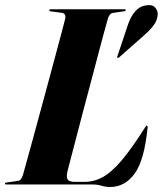

<svg xmlns="http://www.w3.org/2000/svg" viewBox="-36 -737 650 767"><path d="M334 0H-10.5Q-16 0 -16 -3.5Q-16 -7.5 -10 -8L33.5 -14Q42.5 -15 47.5 -21.2Q52.5 -27.5 55.5 -37.5Q59 -50 69.2 -87Q79.5 -124 94 -177Q108.5 -230 125 -291Q141.5 -352 158 -412.8Q174.5 -473.5 188.5 -526.2Q202.5 -579 212.2 -615Q222 -651 224.5 -662Q229 -683.5 209.5 -686L167.5 -691.5Q161 -692 161 -696Q161 -700 167.5 -700H461.5Q466.5 -700 466.5 -697Q466.5 -693 460 -692L415.5 -685.5Q401 -683.5 395 -662.5Q392 -652 382.2 -616.8Q372.5 -581.5 359 -530.2Q345.5 -479 329.8 -419.5Q314 -360 298.2 -300.5Q282.5 -241 269 -189Q255.5 -137 246 -100.8Q236.5 -64.5 233.5 -52.5Q228 -28 234.8 -19.2Q241.5 -10.5 263.5 -10.5H302Q340.5 -10.5 375.5 -30Q410.5 -49.5 450.2 -96.5Q490 -143.5 543 -227Q548 -235 550.5 -235Q554.5 -235 553.5 -226.5Q540.5 -96 501.5 -43Q462.5 10 404 10Q385.5 10 369.8 5Q354 0 334 0ZM475 -638Q486 -671 504 -691.5Q522 -712 544.5 -715Q571 -720.5 583 -707.8Q595 -695 594 -679Q592.5 -655 577.2 -635.2Q562 -615.5 542.5 -598.5L439 -507Q436 -505 432.5 -506Q431.5 -507 433 -512.5Z"/></svg>

Font: Fraunces 144pt
Style: Bold Italic
Weight: 700
Italic angle: -16°
Version: Version 1.000;[b76b70a41]